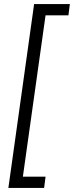

<svg xmlns="http://www.w3.org/2000/svg" viewBox="-20 -820 362 940"><path d="M322 -800 315 -745H203L92 45H203L196 100H21L147 -800Z"/></svg>

Font: Pathway Extreme Condensed ExtraLight
Style: Italic
Weight: 250
Width: 3
Italic angle: -8°
Version: Version 1.001;gftools[0.9.26]